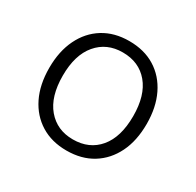

<svg xmlns="http://www.w3.org/2000/svg" viewBox="-116 -624 779 763"><g transform="rotate(30 273.5 -243.0)"><path d="M273 8Q205 8 155 -23Q105 -54 77.5 -110Q50 -166 50 -243Q50 -319 77.5 -375.5Q105 -432 155 -463Q205 -494 273 -494Q342 -494 392 -463Q442 -432 469.5 -375.5Q497 -319 497 -243Q497 -166 469.5 -110Q442 -54 392 -23Q342 8 273 8ZM273 -43Q348 -43 391.5 -95Q435 -147 435 -243Q435 -338 391.5 -390Q348 -442 273 -442Q200 -442 156 -390Q112 -338 112 -243Q112 -147 156 -95Q200 -43 273 -43Z"/></g></svg>

Font: Nunito Sans 12pt ExtraLight 12pt Light
Style: Regular
Weight: 300
Version: Version 3.101;gftools[0.9.27]